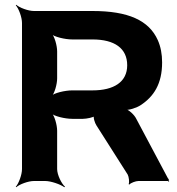

<svg xmlns="http://www.w3.org/2000/svg" viewBox="-20 -757 741 803"><path d="M658 -496C658 -531 652 -562 640 -589C603 -672 516 -711 367 -711H122C98 -711 61 -725 48 -737L46 -735C58 -722 72 -685 72 -661V-50C72 -26 58 11 46 24L48 26C61 14 98 0 122 0H169C193 0 233 14 249 26L252 24C237 11 219 -26 219 -50V-210C219 -234 208 -274 195 -286L193 -284C205 -271 252 -260 282 -260H327C341 -260 373 -266 378 -273L374 -275C368 -268 377 -242 383 -233L514 -27C519 -18 522 6 518 13L521 15C526 8 548 0 559 0H682C683 0 684 2 685 3L688 0C687 -1 685 -2 685 -4C685 -4 686 -5 686 -5C686 -5 685 -9 685 -9C685 -9 684 -10 683 -10L550 -260C542 -277 518 -299 504 -301L503 -298C519 -295 553 -307 568 -317C623 -353 658 -406 658 -496ZM512 -484C512 -414 456 -379 367 -379H282C252 -379 205 -368 193 -355L195 -353C208 -365 219 -405 219 -429V-542C219 -566 208 -606 195 -618L193 -616C205 -603 252 -592 282 -592H367C459 -592 512 -555 512 -484Z"/></svg>

Font: Asimov
Style: EdgeWide
Weight: 500
Designer: Google
Version: Version 2.000980: 2014